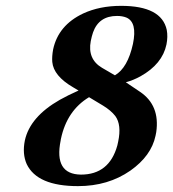

<svg xmlns="http://www.w3.org/2000/svg" viewBox="-20 -630 595 660"><path d="M382.3 -575.2Q319.8 -575.2 299.8 -518.6Q295.4 -505.9 292 -488.8Q280.3 -426.8 330.6 -397L375 -371.1Q418.9 -396.5 437 -479Q452.6 -553.7 414.1 -569.8Q400.4 -575.2 382.3 -575.2ZM552.2 -477.1Q538.1 -409.7 462.9 -367.7Q438 -354 412.6 -347.2L461.9 -314Q530.3 -267.6 517.1 -175.8Q516.1 -168.9 514.6 -163.1Q500 -94.2 428.2 -43.5Q351.6 9.8 248 9.8Q107.9 9.8 71.8 -65.9Q56.2 -101.1 65.4 -147Q83 -228.5 186 -287.1Q213.9 -302.7 250 -318.8L231 -330.1Q164.1 -369.1 159.7 -417Q158.2 -436 162.6 -460Q180.2 -543 265.6 -583.5Q322.3 -609.9 396.5 -609.9Q535.2 -609.9 553.2 -527.3Q557.6 -503.9 552.2 -477.1ZM258.3 -29.8Q355.5 -29.8 383.3 -129.9Q385.3 -136.7 386.2 -143.1Q398.4 -200.7 376.5 -231Q361.3 -250.5 334 -267.1L286.1 -295.9Q210 -250 189.5 -152.8Q189.5 -152.3 189 -150.4Q188.5 -147.5 188.5 -147Q165 -30.8 258.3 -29.8Z"/></svg>

Font: Linux Libertine Slanted O
Style: Bold Slanted
Weight: 700
Designer: Philipp H. Poll
Foundry: Philipp H. Poll
Version: Version 5.0.0